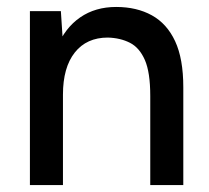

<svg xmlns="http://www.w3.org/2000/svg" viewBox="-20 -532 601 552"><path d="M66 0V-500H155L161 -408V0ZM412 0V-256H507V0ZM412 -256Q412 -324 396.5 -359.5Q381 -395 353.5 -409Q326 -423 290 -424Q229 -424 195 -381Q161 -338 161 -260H120Q120 -339 143.5 -395.5Q167 -452 210.5 -482Q254 -512 314 -512Q373 -512 416.5 -488Q460 -464 483.5 -413.5Q507 -363 507 -281V-256Z"/></svg>

Font: Figtree Light Medium
Style: Regular
Weight: 500
Version: Version 2.001;gftools[0.9.30]